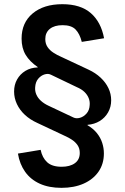

<svg xmlns="http://www.w3.org/2000/svg" viewBox="-20 -758 603 925"><path d="M275.9 147Q215.8 147 171.6 127Q127.4 106.9 101.1 69.8Q74.7 32.7 66.4 -18.1L175.8 -36.1Q183.6 2 207.3 23.7Q231 45.4 276.9 45.4Q316.9 45.4 340.6 28.3Q364.3 11.2 364.3 -21Q364.3 -43 353.8 -58.3Q343.3 -73.7 326.7 -84.7Q310.1 -95.7 291 -104L159.2 -166Q125.5 -181.2 100.3 -204.3Q75.2 -227.5 61.5 -256.6Q47.9 -285.6 47.9 -316.9Q47.9 -349.6 62.3 -375.2Q76.7 -400.9 102.3 -416.5Q127.9 -432.1 161.1 -433.1L162.1 -434.6Q123 -461.4 103.5 -493.9Q84 -526.4 84 -571.8Q84 -648.9 137.5 -693.4Q190.9 -737.8 280.3 -737.8Q368.2 -737.8 417.5 -694.8Q466.8 -651.9 481.4 -573.7L374 -556.2Q364.3 -595.2 344 -616Q323.7 -636.7 281.7 -636.7Q242.2 -636.7 220.2 -618.9Q198.2 -601.1 198.2 -569.8Q198.2 -547.4 209 -531.5Q219.7 -515.6 237.3 -504.2Q254.9 -492.7 275.4 -483.9L406.7 -422.4Q440.4 -406.7 464.8 -383.8Q489.3 -360.8 502.4 -333.3Q515.6 -305.7 515.6 -274.9Q515.6 -242.7 500.7 -216.6Q485.8 -190.4 460.2 -174.8Q434.6 -159.2 401.9 -156.7L401.4 -154.8Q429.7 -138.2 447 -116.5Q464.4 -94.7 472.4 -69.8Q480.5 -44.9 480.5 -18.6Q480.5 31.7 454.6 69.1Q428.7 106.4 382.8 126.7Q336.9 147 275.9 147ZM334 -191.9Q347.2 -185.5 365 -190.4Q382.8 -195.3 397 -211.2Q411.1 -227.1 412.1 -252.4Q413.6 -269.5 407.2 -285.4Q400.9 -301.3 387 -314.9Q373 -328.6 349.6 -338.4L225.6 -397.9Q212.4 -404.8 195.1 -399.7Q177.7 -394.5 164.3 -378.9Q150.9 -363.3 149.4 -337.4Q147.9 -319.3 155 -302.7Q162.1 -286.1 177 -272.5Q191.9 -258.8 213.9 -248.5Z"/></svg>

Font: Inter 17pt SemiBold
Style: Regular
Weight: 600
Version: Version 4.001;git-66647c0bb